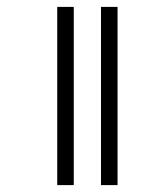

<svg xmlns="http://www.w3.org/2000/svg" viewBox="-20 -517 410 557"><path d="M146 -497H194V20H146ZM273 -497H321V20H273Z"/></svg>

Font: Aikya
Style: Regular
Weight: 400
Designer: Neelakash Kshetrimayum (Latin subset based on Merriweather by Eben Sorkin)
Foundry: Brand New Type
Version: Version 1.00 b005